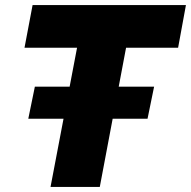

<svg xmlns="http://www.w3.org/2000/svg" viewBox="-20 -740 756 760"><path d="M92 -270 118 -397H590L564 -270ZM109 -720H716L685 -551H479L375 0H180L285 -551H77Z"/></svg>

Font: Kufam ExtraBold
Style: Italic
Weight: 800
Italic angle: -11°
Designer: Artur Schmal
Foundry: Original Type
Version: Version 1.301; ttfautohint (v1.8.3)